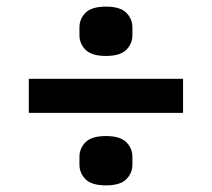

<svg xmlns="http://www.w3.org/2000/svg" viewBox="-20 -595 640 580"><path d="M67 -254V-357H533V-254ZM300 -35Q257 -35 238.5 -53.5Q220 -72 220 -98V-121Q220 -147 238.5 -165.5Q257 -184 300 -184Q343 -184 361.5 -165.5Q380 -147 380 -121V-98Q380 -72 361.5 -53.5Q343 -35 300 -35ZM300 -426Q257 -426 238.5 -444.5Q220 -463 220 -489V-512Q220 -538 238.5 -556.5Q257 -575 300 -575Q343 -575 361.5 -556.5Q380 -538 380 -512V-489Q380 -463 361.5 -444.5Q343 -426 300 -426Z"/></svg>

Font: IBM Plex Sans KR SemiBold
Style: Regular
Weight: 600
Designer: Mike Abbink; Paul van der Laan; Pieter van Rosmalen; Wujin Sim; Chorong Kim; Dohee Lee;
Foundry: Sandoll Inc.
Version: Version 1.000